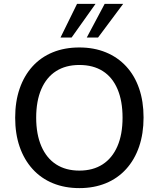

<svg xmlns="http://www.w3.org/2000/svg" viewBox="-20 -958 815 987"><path d="M388 9Q313 9 252 -16Q191 -41 147.5 -89Q104 -137 81 -203.5Q58 -270 58 -353Q58 -436 81 -502.5Q104 -569 147 -616.5Q190 -664 251 -689Q312 -714 388 -714Q463 -714 524 -689Q585 -664 628.5 -617Q672 -570 695 -503.5Q718 -437 718 -354Q718 -271 695 -204Q672 -137 628.5 -89Q585 -41 524 -16Q463 9 388 9ZM388 -81Q458 -81 507.5 -113Q557 -145 583.5 -206Q610 -267 610 -353Q610 -439 584 -500Q558 -561 508.5 -592.5Q459 -624 388 -624Q318 -624 268.5 -592.5Q219 -561 192.5 -500Q166 -439 166 -353Q166 -268 192.5 -206.5Q219 -145 268.5 -113Q318 -81 388 -81ZM291 -765 376 -938H471L348 -765ZM426 -765 518 -938H613L484 -765Z"/></svg>

Font: Nunito Sans 12pt ExtraLight SemiBold
Style: Regular
Weight: 600
Version: Version 3.101;gftools[0.9.27]